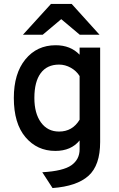

<svg xmlns="http://www.w3.org/2000/svg" viewBox="-20 -752 602 972"><path d="M384 -576 290 -655 196 -576H96L238 -732H343L484 -576ZM246 200 194 120Q300 114 341.5 84.5Q383 55 383 4V-41Q340 12 260 12Q168 12 109 -57.5Q50 -127 50 -256Q50 -380 108.5 -451.5Q167 -523 262 -523Q337 -523 383 -475V-511H487V-33Q487 85 428 138Q369 191 246 200ZM279 -86Q347 -86 383 -146V-367Q367 -393 338.5 -409Q310 -425 279 -425Q218 -425 186 -381.5Q154 -338 154 -256Q154 -178 187.5 -132Q221 -86 279 -86Z"/></svg>

Font: Overpass Light
Style: Bold
Weight: 600
Designer: Delve Withrington, Thomas Jockin
Foundry: Delve Fonts
Version: Version 3.000;DELV;Overpass